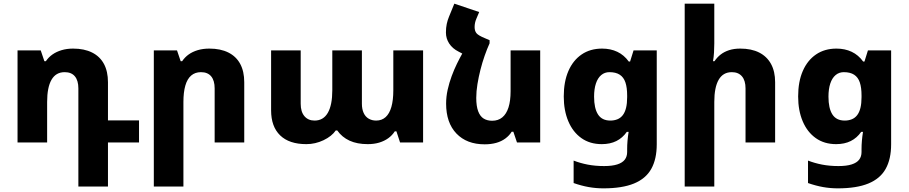

<svg xmlns="http://www.w3.org/2000/svg" viewBox="-20 -780 4975 1051"><path d="M409 241V-296Q409 -339 390 -362Q371 -385 334 -385Q286 -385 262 -343.5Q238 -302 238 -222V0H76V-504H203L223 -445H231Q246 -467 267.5 -482Q289 -497 317.5 -505.5Q346 -514 380 -514Q441 -514 484 -492.5Q527 -471 549 -430Q571 -389 571 -330V-121H741V0H571V241Z M822 241V-504H949L969 -445H977Q992 -467 1013 -482Q1034 -497 1062.5 -505.5Q1091 -514 1126 -514Q1187 -514 1230 -492.5Q1273 -471 1295 -430Q1317 -389 1317 -330V0H1155V-296Q1155 -339 1136 -362Q1117 -385 1080 -385Q1048 -385 1026.5 -366.5Q1005 -348 994.5 -311.5Q984 -275 984 -222V241Z M1657 9Q1563 9 1513.5 -39Q1464 -87 1464 -176V-504H1626V-212Q1626 -168 1646.5 -144Q1667 -120 1702 -120Q1750 -120 1774.5 -162.5Q1799 -205 1799 -286V-504H1961V-212Q1961 -183 1970.5 -162Q1980 -141 1998 -130.5Q2016 -120 2039 -120Q2070 -120 2091 -139Q2112 -158 2122.5 -195Q2133 -232 2133 -286V-504H2296V0H2170L2150 -61H2141Q2127 -39 2105.5 -23.5Q2084 -8 2056 0.5Q2028 9 1993 9Q1935 9 1893.5 -10Q1852 -29 1826 -66H1818Q1796 -34 1751 -12.5Q1706 9 1657 9Z M2511 -488 2660 -560V-543Q2646 -512 2633 -475Q2620 -438 2610 -398.5Q2600 -359 2593.5 -319.5Q2587 -280 2587 -244Q2587 -199 2597.5 -171Q2608 -143 2627.5 -131Q2647 -119 2674 -119Q2707 -119 2729.5 -137.5Q2752 -156 2763.5 -192Q2775 -228 2775 -281V-504H2937V0H2810L2790 -59H2781Q2768 -38 2746.5 -22Q2725 -6 2696.5 2Q2668 10 2633 10Q2535 10 2478.5 -49Q2422 -108 2422 -213Q2422 -251 2430.5 -289Q2439 -327 2452.5 -363.5Q2466 -400 2481.5 -431.5Q2497 -463 2511 -488ZM2660 -560 2514 -485 2491 -497Q2457 -514 2439 -541.5Q2421 -569 2421 -602Q2421 -628 2425.5 -649Q2430 -670 2438 -689L2467 -760L2603 -714L2587 -676Q2583 -667 2580.5 -655.5Q2578 -644 2578 -632Q2578 -611 2588 -598.5Q2598 -586 2632 -572Z M3283 251Q3242 251 3202.5 244Q3163 237 3120 222V99Q3156 113 3197 121Q3238 129 3287 129Q3331 129 3359 120Q3387 111 3400 94Q3413 77 3413 52V36Q3413 14 3415 -9.5Q3417 -33 3421 -58H3411Q3388 -25 3354 -8Q3320 9 3274 9Q3209 9 3162.5 -24Q3116 -57 3091 -116Q3066 -175 3066 -252Q3066 -333 3091.5 -391.5Q3117 -450 3164 -482Q3211 -514 3276 -514Q3322 -514 3359 -496.5Q3396 -479 3422 -443H3429L3448 -504H3575V10Q3575 91 3545 144.5Q3515 198 3450.5 224.5Q3386 251 3283 251ZM3321 -120Q3342 -120 3359.5 -127Q3377 -134 3389 -149.5Q3401 -165 3407 -189.5Q3413 -214 3413 -248V-257Q3413 -301 3403.5 -329Q3394 -357 3372.5 -371Q3351 -385 3316 -385Q3290 -385 3271 -369Q3252 -353 3242 -323Q3232 -293 3232 -251Q3232 -187 3253.5 -153.5Q3275 -120 3321 -120Z M3890 -760V-542Q3890 -518 3888.5 -493Q3887 -468 3883 -445H3891Q3906 -467 3925.5 -482Q3945 -497 3971.5 -505.5Q3998 -514 4032 -514Q4093 -514 4135.5 -492.5Q4178 -471 4200.5 -430Q4223 -389 4223 -330V0H4061V-296Q4061 -339 4041.5 -362Q4022 -385 3986 -385Q3938 -385 3914 -343.5Q3890 -302 3890 -222V241H3728V-760Z M4566 251Q4525 251 4485.5 244Q4446 237 4403 222V99Q4439 113 4480 121Q4521 129 4570 129Q4614 129 4642 120Q4670 111 4683 94Q4696 77 4696 52V36Q4696 14 4698 -9.5Q4700 -33 4704 -58H4694Q4671 -25 4637 -8Q4603 9 4557 9Q4492 9 4445.5 -24Q4399 -57 4374 -116Q4349 -175 4349 -252Q4349 -333 4374.5 -391.5Q4400 -450 4447 -482Q4494 -514 4559 -514Q4605 -514 4642 -496.5Q4679 -479 4705 -443H4712L4731 -504H4858V10Q4858 91 4828 144.5Q4798 198 4733.5 224.5Q4669 251 4566 251ZM4604 -120Q4625 -120 4642.5 -127Q4660 -134 4672 -149.5Q4684 -165 4690 -189.5Q4696 -214 4696 -248V-257Q4696 -301 4686.5 -329Q4677 -357 4655.5 -371Q4634 -385 4599 -385Q4573 -385 4554 -369Q4535 -353 4525 -323Q4515 -293 4515 -251Q4515 -187 4536.5 -153.5Q4558 -120 4604 -120Z"/></svg>

Font: Noto Sans Armenian ExtraBold
Style: Regular
Weight: 800
Version: Version 2.007